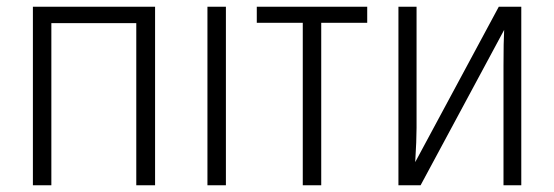

<svg xmlns="http://www.w3.org/2000/svg" viewBox="-20 -552 1651 572"><path d="M442 0H386V-483H133V0H78V-532H442Z M598 0V-532H653V0Z M937 -484V0H882V-484H745V-532H1074V-484Z M1221 -171Q1221 -135 1217 -69L1466 -532H1533V0H1480V-354Q1480 -430 1482 -463L1233 0H1167V-532H1221Z"/></svg>

Font: Noto Sans UI NarrowLight
Style: Regular
Weight: 300
Width: 4
Designer: Monotype Design Team
Foundry: Monotype Imaging Inc.
Version: Version 1.001